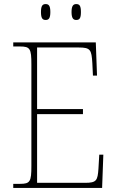

<svg xmlns="http://www.w3.org/2000/svg" viewBox="-20 -922 575 942"><path d="M354 -824C370 -824 377 -832 377 -863C377 -894 370 -902 354 -902C340 -902 331 -894 331 -863C331 -832 340 -824 354 -824ZM204 -824C219 -824 227 -832 227 -863C227 -894 219 -902 204 -902C189 -902 181 -894 181 -863C181 -832 189 -824 204 -824ZM45 0H481L487 -163H467L463 -94C459 -37 454 -25 398 -25H162V-362H387V-387H162V-689H366C424 -689 429 -678 433 -613L436 -551H456L450 -714H45V-694H78C128 -694 134 -683 134 -606V-108C134 -31 128 -20 78 -20H45Z"/></svg>

Font: Noto Serif SemiCondensed Thin
Style: Regular
Weight: 100
Width: 4
Designer: Monotype Design Team
Foundry: Monotype Imaging Inc.
Version: Version 2.015